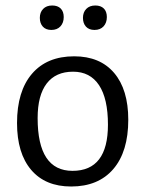

<svg xmlns="http://www.w3.org/2000/svg" viewBox="-20 -671 531 699"><path d="M201 -640C193.7 -647.3 183.3 -651 170 -651C156 -651 145 -646.8 137 -638.5C129 -630.2 125 -619.3 125 -606C125 -592.7 128.7 -582 136 -574C143.3 -566 153.7 -562 167 -562C181 -562 192 -566.3 200 -575C208 -583.7 212 -595 212 -609C212 -622.3 208.3 -632.7 201 -640ZM358 -640C350.7 -647.3 340.3 -651 327 -651C313 -651 302 -646.8 294 -638.5C286 -630.2 282 -619.3 282 -606C282 -592.7 285.7 -582 293 -574C300.3 -566 310.7 -562 324 -562C338 -562 349 -566.3 357 -575C365 -583.7 369 -595 369 -609C369 -622.3 365.3 -632.7 358 -640ZM395.5 -405.5C361.2 -445.8 312.7 -466 250 -466C184 -466 132.8 -444.8 96.5 -402.5C60.2 -360.2 42 -300.3 42 -223C42 -149.7 59.2 -92.8 93.5 -52.5C127.8 -12.2 176.3 8 239 8C305 8 356.2 -13.2 392.5 -55.5C428.8 -97.8 447 -157.7 447 -235C447 -308.3 429.8 -365.2 395.5 -405.5ZM150 -367C172 -395.7 204 -410 246 -410C287.3 -410 318.8 -393.7 340.5 -361C362.2 -328.3 373 -280.3 373 -217C373 -105 330 -49 244 -49C159.3 -49 117 -113 117 -241C117 -296.3 128 -338.3 150 -367Z"/></svg>

Font: Alegreya Sans
Style: Regular
Weight: 400
Designer: Juan Pablo del Peral
Foundry: Huerta Tipografica
Version: Version 1.000;PS 001.000;hotconv 1.0.70;makeotf.lib2.5.58329